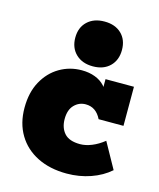

<svg xmlns="http://www.w3.org/2000/svg" viewBox="-100 -701 650 783"><g transform="rotate(15 225.5 -309.5)"><path d="M255 10Q184 10 131 -16.5Q78 -43 49 -91.5Q20 -140 20 -205Q20 -270 45.5 -316.5Q71 -363 113.5 -388Q156 -413 207 -413Q238 -413 263 -403.5Q288 -394 304 -376.5Q320 -359 323 -336H309V-403H429V-238H324Q302 -283 258 -283Q230 -283 210 -262.5Q190 -242 190 -203Q190 -166 210.5 -143Q231 -120 277 -120Q300 -120 326 -130.5Q352 -141 377 -161L437 -53Q403 -23 355.5 -6.5Q308 10 255 10ZM245 -440Q200 -440 173 -466Q146 -492 146 -535Q146 -578 173 -603.5Q200 -629 245 -629Q290 -629 316.5 -603.5Q343 -578 343 -535Q343 -492 316.5 -466Q290 -440 245 -440Z"/></g></svg>

Font: Rokkitt SemiBold Black
Style: Regular
Weight: 900
Version: Version 3.103